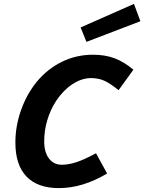

<svg xmlns="http://www.w3.org/2000/svg" viewBox="-20 -951 741 986"><path d="M282 15Q173 15 116 -44.5Q59 -104 59 -219Q59 -303 87.5 -384Q116 -465 167 -529Q223 -597 297.5 -633.5Q372 -670 458 -670Q520 -670 569 -651.5Q618 -633 665 -593L589 -488Q544 -524 514.5 -537Q485 -550 447 -550Q400 -550 352.5 -519Q305 -488 269 -434Q239 -388 223 -334.5Q207 -281 207 -225Q207 -169 231.5 -137Q256 -105 297 -105Q333 -105 373.5 -118.5Q414 -132 473 -164L530 -60Q466 -22 404.5 -3.5Q343 15 282 15ZM424 -736 394 -810 668 -931 701 -842Z"/></svg>

Font: Intel One Mono
Style: Bold Italic
Weight: 700
Italic angle: -16°
Monospace: yes
Designer: Fred Shallcrass
Foundry: Frere-Jones Type LLC
Version: Version 1.400;hotconv 1.1.0;makeotfexe 2.6.0;FJTRelease1.4